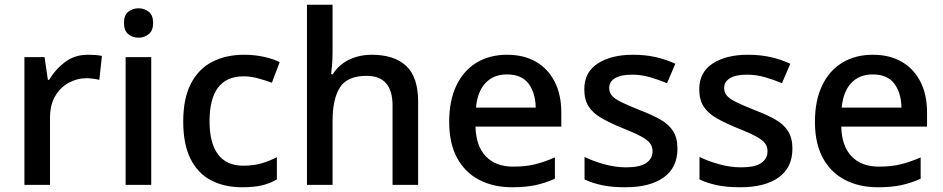

<svg xmlns="http://www.w3.org/2000/svg" viewBox="-20 -780 3979 810"><path d="M351 -549Q365 -549 381.5 -548Q398 -547 410 -544L399 -443Q388 -446 373 -448Q358 -450 345 -450Q305 -450 269.5 -430.5Q234 -411 212.5 -374Q191 -337 191 -283V0H83V-539H168L182 -443H187Q213 -487 254 -518Q295 -549 351 -549Z M618 -539V0H510V-539ZM565 -745Q589 -745 607.5 -730.5Q626 -716 626 -683Q626 -651 607.5 -636Q589 -621 565 -621Q539 -621 521 -636Q503 -651 503 -683Q503 -716 521 -730.5Q539 -745 565 -745Z M1001 10Q927 10 871 -19Q815 -48 784 -109.5Q753 -171 753 -267Q753 -366 786 -428.5Q819 -491 877 -520Q935 -549 1009 -549Q1055 -549 1094.5 -540Q1134 -531 1160 -518L1127 -431Q1100 -441 1068.5 -449.5Q1037 -458 1008 -458Q864 -458 864 -268Q864 -176 900 -128.5Q936 -81 1005 -81Q1050 -81 1084 -91Q1118 -101 1148 -117V-23Q1119 -6 1085 2Q1051 10 1001 10Z M1383 -560Q1383 -534 1381 -508Q1379 -482 1377 -467H1384Q1410 -508 1453.5 -528.5Q1497 -549 1548 -549Q1643 -549 1693.5 -502Q1744 -455 1744 -351V0H1636V-335Q1636 -460 1527 -460Q1445 -460 1414 -411Q1383 -362 1383 -270V0H1275V-760H1383Z M2119 -549Q2190 -549 2241 -519.5Q2292 -490 2320 -435.5Q2348 -381 2348 -305V-246H1986Q1988 -164 2029.5 -120.5Q2071 -77 2145 -77Q2197 -77 2237.5 -87Q2278 -97 2321 -116V-26Q2281 -8 2239.5 1Q2198 10 2140 10Q2062 10 2002 -21Q1942 -52 1908.5 -113.5Q1875 -175 1875 -266Q1875 -356 1905.5 -419.5Q1936 -483 1991 -516Q2046 -549 2119 -549ZM2118 -466Q2062 -466 2028 -429.5Q1994 -393 1988 -326H2240Q2239 -388 2210 -427Q2181 -466 2118 -466Z M2838 -153Q2838 -73 2780 -31.5Q2722 10 2618 10Q2562 10 2521 1.5Q2480 -7 2446 -23V-118Q2482 -100 2529.5 -87Q2577 -74 2621 -74Q2680 -74 2706.5 -92.5Q2733 -111 2733 -142Q2733 -160 2723 -174.5Q2713 -189 2685.5 -204Q2658 -219 2605 -240Q2554 -261 2518 -281.5Q2482 -302 2463.5 -330.5Q2445 -359 2445 -404Q2445 -475 2501.5 -512Q2558 -549 2651 -549Q2701 -549 2744.5 -539.5Q2788 -530 2829 -511L2794 -429Q2758 -444 2721.5 -454.5Q2685 -465 2646 -465Q2599 -465 2574.5 -450Q2550 -435 2550 -409Q2550 -390 2561.5 -376.5Q2573 -363 2601.5 -349Q2630 -335 2680 -315Q2730 -296 2765.5 -276Q2801 -256 2819.5 -227Q2838 -198 2838 -153Z M3323 -153Q3323 -73 3265 -31.5Q3207 10 3103 10Q3047 10 3006 1.5Q2965 -7 2931 -23V-118Q2967 -100 3014.5 -87Q3062 -74 3106 -74Q3165 -74 3191.5 -92.5Q3218 -111 3218 -142Q3218 -160 3208 -174.5Q3198 -189 3170.5 -204Q3143 -219 3090 -240Q3039 -261 3003 -281.5Q2967 -302 2948.5 -330.5Q2930 -359 2930 -404Q2930 -475 2986.5 -512Q3043 -549 3136 -549Q3186 -549 3229.5 -539.5Q3273 -530 3314 -511L3279 -429Q3243 -444 3206.5 -454.5Q3170 -465 3131 -465Q3084 -465 3059.5 -450Q3035 -435 3035 -409Q3035 -390 3046.5 -376.5Q3058 -363 3086.5 -349Q3115 -335 3165 -315Q3215 -296 3250.5 -276Q3286 -256 3304.5 -227Q3323 -198 3323 -153Z M3662 -549Q3733 -549 3784 -519.5Q3835 -490 3863 -435.5Q3891 -381 3891 -305V-246H3529Q3531 -164 3572.5 -120.5Q3614 -77 3688 -77Q3740 -77 3780.5 -87Q3821 -97 3864 -116V-26Q3824 -8 3782.5 1Q3741 10 3683 10Q3605 10 3545 -21Q3485 -52 3451.5 -113.5Q3418 -175 3418 -266Q3418 -356 3448.5 -419.5Q3479 -483 3534 -516Q3589 -549 3662 -549ZM3661 -466Q3605 -466 3571 -429.5Q3537 -393 3531 -326H3783Q3782 -388 3753 -427Q3724 -466 3661 -466Z"/></svg>

Font: Noto Sans NKo Unjoined Medium
Style: Regular
Weight: 500
Designer: Monotype Design Team
Foundry: Monotype Imaging Inc.
Version: Version 2.004